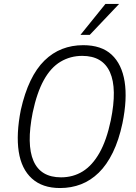

<svg xmlns="http://www.w3.org/2000/svg" viewBox="-20 -941 688 969"><path d="M283 8Q194 8 141 -40Q88 -88 74.5 -176Q61 -264 85 -386Q104 -471 134 -533.5Q164 -596 204.5 -635.5Q245 -675 294 -694Q343 -713 400 -713Q492 -713 543.5 -665Q595 -617 609 -529Q623 -441 598 -319Q580 -234 549.5 -171.5Q519 -109 478.5 -69.5Q438 -30 389 -11Q340 8 283 8ZM288 -46Q349 -46 397.5 -76Q446 -106 482 -169.5Q518 -233 539 -333Q572 -494 535 -576.5Q498 -659 395 -659Q335 -659 285.5 -629.5Q236 -600 201 -536.5Q166 -473 145 -373Q113 -212 149 -129Q185 -46 288 -46ZM386 -765 512 -921H581L433 -765Z"/></svg>

Font: Nunito Sans 10pt Condensed Light
Style: Italic
Weight: 300
Width: 3
Italic angle: -9°
Designer: Vernon Adams
Foundry: Vernon Adams
Version: Version 3.101;gftools[0.9.27]